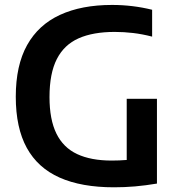

<svg xmlns="http://www.w3.org/2000/svg" viewBox="-20 -770 739 797"><path d="M453.5 7.5Q318 7.5 227.5 -32.8Q137 -73 91.2 -156.2Q45.5 -239.5 45.5 -368.5Q45.5 -498.5 92.5 -582.8Q139.5 -667 229 -708.2Q318.5 -749.5 445 -749.5Q488 -749.5 529.5 -744.5Q571 -739.5 611.5 -729.5V-618Q570.5 -628.5 532.5 -633Q494.5 -637.5 456 -637.5Q366.5 -637.5 306.5 -611Q246.5 -584.5 216 -525Q185.5 -465.5 185.5 -367Q185.5 -274 214 -215.8Q242.5 -157.5 300 -130.5Q357.5 -103.5 443.5 -103.5Q475.5 -103.5 506 -106Q536.5 -108.5 562.5 -113L506 -62V-360H631.5V-8Q584 0 540.5 3.8Q497 7.5 453.5 7.5Z"/></svg>

Font: Encode Sans Condensed Thin SemiBold
Style: Regular
Weight: 600
Version: Version 3.002